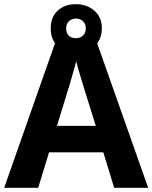

<svg xmlns="http://www.w3.org/2000/svg" viewBox="-20 -900 730 920"><path d="M527 0 475 -170H215L163 0H0L252 -717H437L690 0ZM387 -463Q382 -480 374 -506Q366 -532 358 -559Q350 -586 345 -606Q340 -586 331.5 -556.5Q323 -527 315.5 -500.5Q308 -474 304 -463L253 -297H439ZM344 -648Q290 -648 256.5 -679Q223 -710 223 -764Q223 -818 256.5 -849Q290 -880 344 -880Q396 -880 432 -849Q468 -818 468 -765Q468 -710 432.5 -679Q397 -648 344 -648ZM344 -717Q364 -717 377.5 -729.5Q391 -742 391 -764Q391 -786 377.5 -798.5Q364 -811 344 -811Q324 -811 310.5 -798.5Q297 -786 297 -764Q297 -742 309 -729.5Q321 -717 344 -717Z"/></svg>

Font: Noto Sans Bengali UI
Style: Bold
Weight: 700
Designer: Jelle Bosma - Monotype Design Team
Foundry: Monotype Imaging Inc.
Version: Version 2.003; ttfautohint (v1.8.4.7-5d5b)